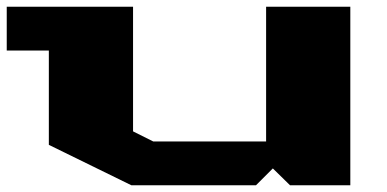

<svg xmlns="http://www.w3.org/2000/svg" viewBox="-20 -550 1150 570"><path d="M0 -400V-530H375V-160L435 -130H770V-530H1020V0H841L790 -50L740 0H370L125 -120V-400Z"/></svg>

Font: Stalin One
Style: Regular
Weight: 400
Designer: Jovanny Lemonad
Foundry: Alexey Maslov, Jovanny Lemonad
Version: Version 3.002; ttfautohint (v0.91) -l 8 -r 50 -G 200 -x 0 -w